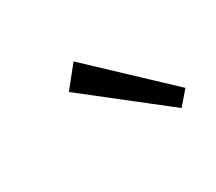

<svg xmlns="http://www.w3.org/2000/svg" viewBox="-51 -809 403 358"><g transform="rotate(-30 150.5 -630.0)"><path d="M127 -718 283 -571 258 -542 91 -673Z"/></g></svg>

Font: Exo 2 Light
Style: Italic
Weight: 300
Italic angle: -8°
Designer: Natanael Gama
Foundry: Natanael Gama
Version: Version 2.010